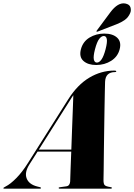

<svg xmlns="http://www.w3.org/2000/svg" viewBox="-85 -1132 805 1152"><path d="M91.5 -145.5Q61 -97.5 75 -61.5Q89 -25.5 138.5 -13L154.5 -9Q161 -7.5 161 -4Q161 0 154 0H-59Q-65 0 -65 -3Q-65 -6 -50.5 -13.5Q-22.5 -27.5 13 -63.5Q48.5 -99.5 82 -153L324 -535.5Q379.5 -623.5 450.8 -666Q522 -708.5 601.5 -708.5Q612.5 -708.5 612.5 -704Q612.5 -699.5 605.5 -699.5Q548 -699.5 545.5 -641.5Q545 -627 544 -582.2Q543 -537.5 542 -476Q541 -414.5 540 -347Q539 -279.5 538.2 -218Q537.5 -156.5 537 -112.5Q536.5 -68.5 536 -54Q535.5 -30 542.5 -21.8Q549.5 -13.5 577.5 -9.5Q586.5 -8 586.5 -4.5Q586.5 0 578.5 0H273Q267 0 267 -4Q267 -8 273.5 -8.5L313 -14Q324.5 -15.5 330 -24Q335.5 -32.5 336 -43Q336.5 -61 338.2 -110.5Q340 -160 342.5 -222.5H140.5ZM331.5 -524.5 148 -234.5H343Q345 -296 347.5 -360Q350 -424 352 -477.8Q354 -531.5 355 -561Q351 -555.5 345.2 -546.5Q339.5 -537.5 331.5 -524.5ZM577 -1058Q622.5 -1119 666.5 -1111Q692.5 -1106 697.8 -1087.8Q703 -1069.5 696 -1053.5Q685 -1027.5 663.8 -1012.5Q642.5 -997.5 618 -988L499.5 -942Q495.5 -940.5 494 -942.5Q493 -944.5 496 -949ZM492 -742Q443 -742 415.8 -766.2Q388.5 -790.5 400.5 -836.5Q412.5 -882.5 452 -906.5Q491.5 -930.5 540.5 -930.5Q591.5 -930.5 618 -905.8Q644.5 -881 633 -836.5Q621.5 -792 582 -767Q542.5 -742 492 -742ZM538 -916Q523.5 -916 510 -898.2Q496.5 -880.5 485 -836.5Q474 -794 478 -775.2Q482 -756.5 496.5 -756.5Q511 -756.5 524.2 -775.5Q537.5 -794.5 548.5 -836.5Q559.5 -879.5 555.8 -897.8Q552 -916 538 -916Z"/></svg>

Font: Fraunces 144pt Black
Style: Italic
Weight: 900
Italic angle: -16°
Version: Version 1.000;[0bf87f6ff]